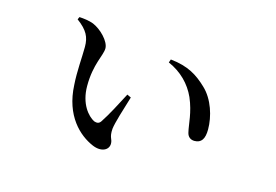

<svg xmlns="http://www.w3.org/2000/svg" viewBox="-73 -647 1147 799"><g transform="rotate(15 500.0 -247.5)"><path d="M233 -224C239 -92 312 -26 373 0C413 17 444 1 444 -27C444 -48 431 -49 434 -89C437 -115 457 -179 474 -234L457 -242C432 -194 405 -142 381 -106C373 -95 364 -95 352 -99C325 -113 286 -156 286 -234C286 -329 319 -373 319 -404C319 -434 278 -476 242 -491C224 -498 200 -501 181 -502L176 -491C222 -457 235 -430 235 -388C235 -343 229 -282 233 -224ZM709 -299C735 -239 735 -189 743 -156C747 -136 761 -128 776 -128C806 -128 819 -148 819 -189C819 -244 798 -314 753 -356C712 -395 671 -422 594 -430L589 -416C646 -391 686 -350 709 -299Z"/></g></svg>

Font: Noto Serif SC Medium
Style: Regular
Weight: 500
Designer: Ryoko NISHIZUKA 西塚涼子 (kana & ideographs); Frank Grießhammer (Latin, Greek & Cyrillic); Wenlong ZHANG 张文龙 (bopomofo); San
Foundry: Adobe Systems Incorporated
Version: Version 1.001;PS 1.001;hotconv 16.6.54;makeotf.lib2.5.65590